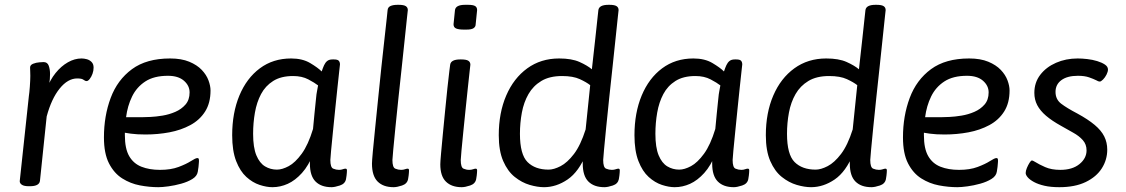

<svg xmlns="http://www.w3.org/2000/svg" viewBox="-20 -772 4679 798"><path d="M319 -529Q329 -529 340.5 -526Q352 -523 360.5 -514.5Q369 -506 369 -491Q369 -478 364.5 -465.5Q360 -453 353 -444Q346 -435 340 -435Q334 -435 327 -440.5Q320 -446 301 -446Q262 -446 228 -404Q194 -362 174 -288Q169 -240 164 -192.5Q159 -145 155 -106Q151 -67 148.5 -43.5Q146 -20 146 -20Q143 2 104 2H100Q80 2 71 -4Q62 -10 62 -19L100 -373Q102 -385 104 -412Q106 -439 106 -457Q106 -470 105.5 -477Q105 -484 105 -491Q105 -502 117.5 -507Q130 -512 144 -513Q158 -514 161 -514Q177 -514 182.5 -499Q188 -484 188 -464Q188 -443 184.5 -421.5Q181 -400 179 -387L173 -400Q188 -440 211 -468.5Q234 -497 262 -513Q290 -529 319 -529Z M687 -529Q734 -529 766.5 -515.5Q799 -502 818.5 -481.5Q838 -461 846.5 -438Q855 -415 855 -396Q855 -344 832.5 -308.5Q810 -273 771 -252Q732 -231 684 -222Q636 -213 585 -213Q549 -213 523.5 -216.5Q498 -220 482 -224L499 -259V-210Q499 -154 517 -123Q535 -92 568 -79Q601 -66 645 -66Q690 -66 722 -78Q754 -90 773.5 -102.5Q793 -115 800 -115Q803 -115 805 -113.5Q807 -112 807 -103Q807 -102 806.5 -95Q806 -88 805 -78Q804 -68 802 -58Q799 -40 779.5 -28Q760 -16 733 -8.5Q706 -1 680 2.5Q654 6 638 6Q601 6 561.5 -1.5Q522 -9 488 -30.5Q454 -52 433 -93Q412 -134 412 -201Q412 -290 440 -365Q468 -440 528.5 -484.5Q589 -529 687 -529ZM678 -457Q620 -457 584 -433.5Q548 -410 529 -371Q510 -332 504 -285H575Q584 -285 606 -286Q628 -287 655.5 -291.5Q683 -296 708.5 -307Q734 -318 751 -337.5Q768 -357 768 -388Q768 -416 744.5 -436.5Q721 -457 678 -457Z M1190 -529Q1237 -529 1269 -510Q1301 -491 1317 -475Q1322 -490 1327 -501Q1332 -512 1340 -518.5Q1348 -525 1362 -525H1368Q1383 -525 1388 -519.5Q1393 -514 1393 -504Q1393 -504 1390 -477Q1387 -450 1382.5 -407.5Q1378 -365 1373 -316Q1368 -267 1363.5 -221.5Q1359 -176 1356 -145Q1353 -114 1353 -107Q1353 -76 1365 -71Q1377 -66 1389 -66Q1398 -66 1404.5 -68.5Q1411 -71 1416 -71Q1422 -71 1422 -64Q1422 -63 1421.5 -53.5Q1421 -44 1418 -27Q1414 -8 1392.5 -1Q1371 6 1358 6Q1315 6 1291.5 -17.5Q1268 -41 1268 -92V-141L1283 -135Q1263 -84 1235 -53Q1207 -22 1176 -8Q1145 6 1112 6Q1088 6 1059 -3.5Q1030 -13 1004 -36.5Q978 -60 961.5 -102.5Q945 -145 945 -210Q945 -303 975 -375Q1005 -447 1060 -488Q1115 -529 1190 -529ZM1198 -456Q1148 -456 1115.5 -435.5Q1083 -415 1065 -381Q1047 -347 1039.5 -304Q1032 -261 1032 -216Q1032 -159 1045.5 -126.5Q1059 -94 1081.5 -80.5Q1104 -67 1131 -67Q1153 -67 1180 -81.5Q1207 -96 1234 -133Q1261 -170 1281 -236Q1284 -269 1287 -299Q1290 -329 1292 -348Q1294 -367 1294 -367Q1295 -380 1297.5 -392.5Q1300 -405 1302 -417Q1288 -428 1261.5 -442Q1235 -456 1198 -456Z M1637 -752Q1658 -752 1666.5 -746.5Q1675 -741 1675 -730Q1675 -730 1671.5 -698Q1668 -666 1662.5 -612.5Q1657 -559 1650 -494.5Q1643 -430 1636 -364.5Q1629 -299 1623.5 -243Q1618 -187 1614.5 -150Q1611 -113 1611 -107Q1611 -76 1623 -71Q1635 -66 1647 -66Q1656 -66 1663 -68.5Q1670 -71 1674 -71Q1680 -71 1680 -64Q1680 -63 1679.5 -53.5Q1679 -44 1676 -27Q1672 -8 1651 -1Q1630 6 1616 6Q1573 6 1549.5 -17.5Q1526 -41 1526 -92Q1526 -102 1529.5 -141Q1533 -180 1539 -237.5Q1545 -295 1551.5 -361Q1558 -427 1565 -492Q1572 -557 1578 -610.5Q1584 -664 1587.5 -696.5Q1591 -729 1591 -730Q1592 -742 1603 -747Q1614 -752 1633 -752Z M1897 -525Q1918 -525 1926.5 -519.5Q1935 -514 1935 -503Q1935 -503 1932 -476.5Q1929 -450 1924.5 -407.5Q1920 -365 1915 -316.5Q1910 -268 1905.5 -223Q1901 -178 1898 -146Q1895 -114 1895 -107Q1895 -76 1906.5 -71Q1918 -66 1930 -66Q1939 -66 1946 -68.5Q1953 -71 1957 -71Q1963 -71 1963 -64Q1963 -63 1962.5 -53.5Q1962 -44 1959 -27Q1955 -8 1934 -1Q1913 6 1899 6Q1857 6 1833.5 -17Q1810 -40 1810 -89Q1810 -99 1813 -133Q1816 -167 1820.5 -214Q1825 -261 1830 -311.5Q1835 -362 1839.5 -405.5Q1844 -449 1847.5 -476Q1851 -503 1851 -503Q1854 -525 1893 -525ZM1925 -752Q1946 -752 1954.5 -747Q1963 -742 1963 -730L1957 -671Q1957 -661 1948.5 -655Q1940 -649 1919 -649H1907Q1887 -649 1876 -653.5Q1865 -658 1865 -671L1871 -730Q1874 -752 1913 -752Z M2513 -752Q2534 -752 2542.5 -746.5Q2551 -741 2551 -730Q2551 -730 2547.5 -698Q2544 -666 2538.5 -612.5Q2533 -559 2526 -494.5Q2519 -430 2512 -364.5Q2505 -299 2499.5 -243Q2494 -187 2490.5 -150Q2487 -113 2487 -107Q2487 -76 2499 -71Q2511 -66 2523 -66Q2532 -66 2539 -68.5Q2546 -71 2550 -71Q2556 -71 2556 -64Q2556 -63 2555.5 -53.5Q2555 -44 2552 -27Q2548 -8 2527 -1Q2506 6 2492 6Q2449 6 2425.5 -17.5Q2402 -41 2402 -92V-141L2417 -134Q2386 -58 2339 -26Q2292 6 2241 6Q2214 6 2181.5 -3.5Q2149 -13 2119.5 -36.5Q2090 -60 2071.5 -102.5Q2053 -145 2053 -210Q2053 -303 2084 -375Q2115 -447 2171.5 -488Q2228 -529 2304 -529Q2356 -529 2388.5 -514.5Q2421 -500 2440 -484Q2448 -554 2454 -610Q2460 -666 2463.5 -698Q2467 -730 2467 -730Q2470 -752 2509 -752ZM2316 -456Q2264 -456 2230 -435.5Q2196 -415 2176.5 -381Q2157 -347 2149 -304Q2141 -261 2141 -216Q2141 -130 2172.5 -98.5Q2204 -67 2260 -67Q2282 -67 2310 -81.5Q2338 -96 2365.5 -132Q2393 -168 2414 -234L2433 -418Q2418 -430 2390 -443Q2362 -456 2316 -456Z M2862 -529Q2909 -529 2941 -510Q2973 -491 2989 -475Q2994 -490 2999 -501Q3004 -512 3012 -518.5Q3020 -525 3034 -525H3040Q3055 -525 3060 -519.5Q3065 -514 3065 -504Q3065 -504 3062 -477Q3059 -450 3054.5 -407.5Q3050 -365 3045 -316Q3040 -267 3035.5 -221.5Q3031 -176 3028 -145Q3025 -114 3025 -107Q3025 -76 3037 -71Q3049 -66 3061 -66Q3070 -66 3076.5 -68.5Q3083 -71 3088 -71Q3094 -71 3094 -64Q3094 -63 3093.5 -53.5Q3093 -44 3090 -27Q3086 -8 3064.5 -1Q3043 6 3030 6Q2987 6 2963.5 -17.5Q2940 -41 2940 -92V-141L2955 -135Q2935 -84 2907 -53Q2879 -22 2848 -8Q2817 6 2784 6Q2760 6 2731 -3.5Q2702 -13 2676 -36.5Q2650 -60 2633.5 -102.5Q2617 -145 2617 -210Q2617 -303 2647 -375Q2677 -447 2732 -488Q2787 -529 2862 -529ZM2870 -456Q2820 -456 2787.5 -435.5Q2755 -415 2737 -381Q2719 -347 2711.5 -304Q2704 -261 2704 -216Q2704 -159 2717.5 -126.5Q2731 -94 2753.5 -80.5Q2776 -67 2803 -67Q2825 -67 2852 -81.5Q2879 -96 2906 -133Q2933 -170 2953 -236Q2956 -269 2959 -299Q2962 -329 2964 -348Q2966 -367 2966 -367Q2967 -380 2969.5 -392.5Q2972 -405 2974 -417Q2960 -428 2933.5 -442Q2907 -456 2870 -456Z M3623 -752Q3644 -752 3652.5 -746.5Q3661 -741 3661 -730Q3661 -730 3657.5 -698Q3654 -666 3648.5 -612.5Q3643 -559 3636 -494.5Q3629 -430 3622 -364.5Q3615 -299 3609.5 -243Q3604 -187 3600.5 -150Q3597 -113 3597 -107Q3597 -76 3609 -71Q3621 -66 3633 -66Q3642 -66 3649 -68.5Q3656 -71 3660 -71Q3666 -71 3666 -64Q3666 -63 3665.5 -53.5Q3665 -44 3662 -27Q3658 -8 3637 -1Q3616 6 3602 6Q3559 6 3535.5 -17.5Q3512 -41 3512 -92V-141L3527 -134Q3496 -58 3449 -26Q3402 6 3351 6Q3324 6 3291.5 -3.5Q3259 -13 3229.5 -36.5Q3200 -60 3181.5 -102.5Q3163 -145 3163 -210Q3163 -303 3194 -375Q3225 -447 3281.5 -488Q3338 -529 3414 -529Q3466 -529 3498.5 -514.5Q3531 -500 3550 -484Q3558 -554 3564 -610Q3570 -666 3573.5 -698Q3577 -730 3577 -730Q3580 -752 3619 -752ZM3426 -456Q3374 -456 3340 -435.5Q3306 -415 3286.5 -381Q3267 -347 3259 -304Q3251 -261 3251 -216Q3251 -130 3282.5 -98.5Q3314 -67 3370 -67Q3392 -67 3420 -81.5Q3448 -96 3475.5 -132Q3503 -168 3524 -234L3543 -418Q3528 -430 3500 -443Q3472 -456 3426 -456Z M4008 -529Q4055 -529 4087.5 -515.5Q4120 -502 4139.5 -481.5Q4159 -461 4167.5 -438Q4176 -415 4176 -396Q4176 -344 4153.5 -308.5Q4131 -273 4092 -252Q4053 -231 4005 -222Q3957 -213 3906 -213Q3870 -213 3844.5 -216.5Q3819 -220 3803 -224L3820 -259V-210Q3820 -154 3838 -123Q3856 -92 3889 -79Q3922 -66 3966 -66Q4011 -66 4043 -78Q4075 -90 4094.5 -102.5Q4114 -115 4121 -115Q4124 -115 4126 -113.5Q4128 -112 4128 -103Q4128 -102 4127.5 -95Q4127 -88 4126 -78Q4125 -68 4123 -58Q4120 -40 4100.5 -28Q4081 -16 4054 -8.5Q4027 -1 4001 2.5Q3975 6 3959 6Q3922 6 3882.5 -1.5Q3843 -9 3809 -30.5Q3775 -52 3754 -93Q3733 -134 3733 -201Q3733 -290 3761 -365Q3789 -440 3849.5 -484.5Q3910 -529 4008 -529ZM3999 -457Q3941 -457 3905 -433.5Q3869 -410 3850 -371Q3831 -332 3825 -285H3896Q3905 -285 3927 -286Q3949 -287 3976.5 -291.5Q4004 -296 4029.5 -307Q4055 -318 4072 -337.5Q4089 -357 4089 -388Q4089 -416 4065.5 -436.5Q4042 -457 3999 -457Z M4459 -529Q4477 -529 4499 -526.5Q4521 -524 4540.5 -518Q4560 -512 4572.5 -503.5Q4585 -495 4585 -483Q4585 -474 4579 -462Q4573 -450 4564.5 -441.5Q4556 -433 4551 -433Q4545 -433 4537 -438Q4525 -444 4506.5 -450.5Q4488 -457 4460 -457Q4416 -457 4391.5 -439Q4367 -421 4367 -390Q4367 -359 4390.5 -341Q4414 -323 4458 -300Q4502 -276 4529.5 -253Q4557 -230 4569.5 -205Q4582 -180 4582 -150Q4582 -108 4559.5 -72.5Q4537 -37 4492.5 -15.5Q4448 6 4383 6Q4347 6 4321 0Q4295 -6 4277.5 -15.5Q4260 -25 4251.5 -35Q4243 -45 4243 -53Q4243 -62 4248 -74Q4253 -86 4259 -95.5Q4265 -105 4269 -105Q4271 -105 4275 -103Q4279 -101 4284 -98Q4298 -89 4324 -77.5Q4350 -66 4387 -66Q4437 -66 4466.5 -90Q4496 -114 4496 -147Q4496 -172 4480.5 -189.5Q4465 -207 4440.5 -220.5Q4416 -234 4390 -249Q4352 -270 4327.5 -291Q4303 -312 4291 -335Q4279 -358 4279 -386Q4279 -429 4303.5 -461Q4328 -493 4369 -511Q4410 -529 4459 -529Z"/></svg>

Font: Asap VF Beta
Style: Italic
Weight: 400
Italic angle: -6°
Designer: Pablo Cosgaya
Foundry: Pablo Cosgaya
Version: Version 1.007